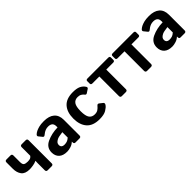

<svg xmlns="http://www.w3.org/2000/svg" viewBox="248 -1593 2675 2675"><g transform="rotate(-45 1585.5 -256.0)"><path d="M48.8 -359.4V-483.4Q48.8 -512.7 78.1 -512.7H156.2Q185.5 -512.7 185.5 -483.4V-353.5Q185.5 -306.6 206.1 -293.9Q226.6 -281.2 265.6 -281.2Q286.1 -281.2 308.1 -285.6Q330.1 -290 348.6 -315.4V-483.4Q348.6 -512.7 377.9 -512.7H456.1Q485.4 -512.7 485.4 -483.4V-29.3Q485.4 0 456.1 0H377.9Q348.6 0 348.6 -29.3V-173.8Q348.6 -193.4 350.6 -212.9H347.7Q318.4 -198.2 277.3 -191.9Q236.3 -185.5 210.9 -185.5Q122.1 -185.5 85.4 -233.9Q48.8 -282.2 48.8 -359.4Z M590.8 -136.7Q590.8 -234.4 684.1 -278.3Q777.3 -322.3 897 -325.2V-344.7Q897 -389.6 874.5 -408.2Q852.1 -426.8 812 -426.8Q783.7 -426.8 762 -418.7Q740.2 -410.6 724.4 -400.1Q708.5 -389.6 695.8 -378.9Q673.3 -359.4 658.7 -377L618.2 -426.8Q603 -445.3 625.5 -464.8Q642.6 -480 665.3 -491.2Q688 -502.4 725.6 -512.5Q763.2 -522.5 823.2 -522.5Q924.8 -522.5 979.2 -475.6Q1033.7 -428.7 1033.7 -337.4V-29.3Q1033.7 0 1004.4 0H924.3Q897.9 0 897.9 -29.3V-43.9H897Q868.2 -16.1 827.9 -3.2Q787.6 9.8 753.9 9.8Q673.8 9.8 632.3 -29.5Q590.8 -68.8 590.8 -136.7ZM735.4 -139.6Q735.4 -122.6 742.2 -110.1Q749 -97.7 763.7 -91.8Q778.3 -85.9 796.4 -85.9Q821.3 -85.9 844.7 -92.8Q868.2 -99.6 897 -125V-231Q814.9 -221.7 787.1 -207Q759.3 -192.4 747.3 -176.8Q735.4 -161.1 735.4 -139.6Z M1139.2 -256.3Q1139.2 -380.9 1201.7 -451.7Q1264.2 -522.5 1393.6 -522.5Q1469.2 -522.5 1511.2 -502.4Q1553.2 -482.4 1578.6 -443.8Q1593.8 -420.9 1573.7 -407.7L1522 -373.5Q1500 -358.9 1483.4 -384.8Q1475.1 -397.5 1451.7 -412.1Q1428.2 -426.8 1393.6 -426.8Q1338.4 -426.8 1311 -387.9Q1283.7 -349.1 1283.7 -256.3Q1283.7 -163.6 1311 -124.8Q1338.4 -85.9 1393.6 -85.9Q1433.1 -85.9 1457.5 -102.5Q1481.9 -119.1 1503.4 -145.5Q1522 -168 1542.5 -151.9L1587.9 -116.2Q1608.4 -100.1 1590.3 -73.2Q1571.3 -44.9 1525.6 -17.6Q1480 9.8 1393.6 9.8Q1264.2 9.8 1201.7 -61Q1139.2 -131.8 1139.2 -256.3Z M1674.3 -415Q1645 -415 1645 -439.5V-488.3Q1645 -512.7 1674.3 -512.7H2082.5Q2111.8 -512.7 2111.8 -488.3V-439.5Q2111.8 -415 2082.5 -415H1946.8V-29.3Q1946.8 0 1917.5 0H1839.4Q1810.1 0 1810.1 -29.3V-415Z M2170.4 -415Q2141.1 -415 2141.1 -439.5V-488.3Q2141.1 -512.7 2170.4 -512.7H2578.6Q2607.9 -512.7 2607.9 -488.3V-439.5Q2607.9 -415 2578.6 -415H2442.9V-29.3Q2442.9 0 2413.6 0H2335.4Q2306.2 0 2306.2 -29.3V-415Z M2661.6 -136.7Q2661.6 -234.4 2754.9 -278.3Q2848.1 -322.3 2967.8 -325.2V-344.7Q2967.8 -389.6 2945.3 -408.2Q2922.9 -426.8 2882.8 -426.8Q2854.5 -426.8 2832.8 -418.7Q2811 -410.6 2795.2 -400.1Q2779.3 -389.6 2766.6 -378.9Q2744.1 -359.4 2729.5 -377L2689 -426.8Q2673.8 -445.3 2696.3 -464.8Q2713.4 -480 2736.1 -491.2Q2758.8 -502.4 2796.4 -512.5Q2834 -522.5 2894 -522.5Q2995.6 -522.5 3050 -475.6Q3104.5 -428.7 3104.5 -337.4V-29.3Q3104.5 0 3075.2 0H2995.1Q2968.8 0 2968.8 -29.3V-43.9H2967.8Q2939 -16.1 2898.7 -3.2Q2858.4 9.8 2824.7 9.8Q2744.6 9.8 2703.1 -29.5Q2661.6 -68.8 2661.6 -136.7ZM2806.2 -139.6Q2806.2 -122.6 2813 -110.1Q2819.8 -97.7 2834.5 -91.8Q2849.1 -85.9 2867.2 -85.9Q2892.1 -85.9 2915.5 -92.8Q2939 -99.6 2967.8 -125V-231Q2885.7 -221.7 2857.9 -207Q2830.1 -192.4 2818.1 -176.8Q2806.2 -161.1 2806.2 -139.6Z"/></g></svg>

Font: Istok
Style: Bold
Weight: 700
Designer: Andrey V. Panov
Foundry: Andrey V. Panov
Version: Version 1.0.1